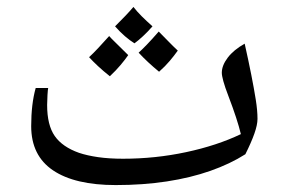

<svg xmlns="http://www.w3.org/2000/svg" viewBox="-20 -534 812 554"><path d="M314 0Q196 0 133 -42.5Q70 -85 70 -170Q70 -234 83 -280H119Q118 -276 117 -259.5Q116 -243 116 -231Q116 -173 138 -141.5Q160 -110 208 -93Q232 -85 263.5 -80.5Q295 -76 335 -76Q428 -76 517 -95Q606 -114 675 -147Q670 -168 661 -195.5Q652 -223 639 -257Q629 -283 624.5 -299.5Q620 -316 620 -324Q620 -345 637 -367.5Q654 -390 686 -408Q697 -359 705 -318.5Q713 -278 718 -246.5Q723 -215 723 -191Q723 -174 714 -148.5Q705 -123 688 -89Q644 -61 587 -41Q530 -21 461.5 -10.5Q393 0 314 0ZM297 -314Q278 -329 263 -343Q248 -357 237 -369Q249 -380 263.5 -395.5Q278 -411 295 -430Q300 -424 314 -410.5Q328 -397 350 -375Q341 -362 328 -346.5Q315 -331 297 -314ZM439 -327Q422 -341 407.5 -354.5Q393 -368 380 -382Q389 -390 404 -405.5Q419 -421 438 -443Q452 -429 465.5 -415Q479 -401 493 -388Q483 -374 470 -358.5Q457 -343 439 -327ZM368 -409Q355 -417 340.5 -429.5Q326 -442 312 -458Q327 -473 340.5 -487Q354 -501 365 -514Q375 -501 388.5 -487.5Q402 -474 420 -458Q406 -442 392.5 -429.5Q379 -417 368 -409Z"/></svg>

Font: Noto Naskh Arabic
Style: Regular
Weight: 400
Designer: Monotype Design Team, David Williams, Mohamad Dakak and Nizar Qandah
Foundry: Monotype Imaging Inc.
Version: Version 2.013